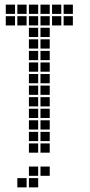

<svg xmlns="http://www.w3.org/2000/svg" viewBox="-20 -665 390 830"><path d="M5 -645V-605H45V-645ZM5 -595V-555H45V-595ZM55 -595V-555H95V-595ZM55 -645V-605H95V-645ZM105 -645V-605H145V-645ZM105 -595V-555H145V-595ZM105 -545V-505H145V-545ZM105 -495V-455H145V-495ZM105 -445V-405H145V-445ZM105 -395V-355H145V-395ZM105 -345V-305H145V-345ZM105 -295V-255H145V-295ZM105 -245V-205H145V-245ZM105 -195V-155H145V-195ZM105 -145V-105H145V-145ZM105 -95V-55H145V-95ZM105 -45V-5H145V-45ZM155 -45V-5H195V-45ZM155 -95V-55H195V-95ZM155 -145V-105H195V-145ZM155 -195V-155H195V-195ZM155 -245V-205H195V-245ZM155 -295V-255H195V-295ZM155 -345V-305H195V-345ZM155 -395V-355H195V-395ZM155 -445V-405H195V-445ZM155 -495V-455H195V-495ZM155 -545V-505H195V-545ZM155 -595V-555H195V-595ZM155 -645V-605H195V-645ZM205 -645V-605H245V-645ZM205 -595V-555H245V-595ZM255 -595V-555H295V-595ZM255 -645V-605H295V-645ZM155 55V95H195V55ZM105 55V95H145V55ZM105 105V145H145V105ZM55 105V145H95V105Z"/></svg>

Font: Nose Transport 13 Square
Style: Regular
Weight: 400
Designer: Nico Rohrbach
Foundry: Nose
Version: Version 1.400;Glyphs 3.2.3 (3260)